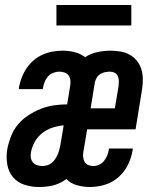

<svg xmlns="http://www.w3.org/2000/svg" viewBox="-20 -741 640 769"><path d="M136 8Q106 8 78 -1Q50 -10 32 -31.5Q14 -53 9 -83Q4 -113 9 -143Q14 -169 24 -195Q34 -221 52 -242.5Q70 -264 94 -279.5Q118 -295 143.5 -305Q169 -315 195.5 -319Q222 -323 249 -323L261 -397Q263 -408 262 -419Q261 -430 255 -438.5Q249 -447 238.5 -450.5Q228 -454 217 -454Q205 -454 192.5 -449Q180 -444 171.5 -434Q163 -424 158.5 -412Q154 -400 152 -388Q151 -387 151 -386Q151 -385 151 -384H55Q56 -386 56 -388Q56 -390 56 -392Q60 -412 67.5 -431.5Q75 -451 87 -468.5Q99 -486 115.5 -500Q132 -514 151.5 -522.5Q171 -531 191 -534.5Q211 -538 231 -538Q256 -538 279.5 -532Q303 -526 321 -512Q344 -527 370.5 -532.5Q397 -538 423 -538Q444 -538 463.5 -534.5Q483 -531 500 -521.5Q517 -512 529 -496.5Q541 -481 546.5 -462.5Q552 -444 552 -423.5Q552 -403 549 -383L523 -223H329L314 -133Q312 -123 313 -112Q314 -101 319 -92.5Q324 -84 333.5 -80Q343 -76 354 -76Q366 -76 377.5 -81.5Q389 -87 397 -97Q405 -107 409.5 -118.5Q414 -130 416 -142Q416 -143 416 -144Q416 -145 416 -146H512Q512 -144 511.5 -142Q511 -140 511 -138Q506 -108 492 -80Q478 -52 454 -31Q430 -10 400 -1Q370 8 340 8Q314 8 288.5 1Q263 -6 246 -24Q234 -15 220.5 -8.5Q207 -2 193 1.5Q179 5 164.5 6.5Q150 8 136 8ZM343 -307H440L455 -397Q456 -407 456 -417Q456 -427 452 -436Q448 -445 439.5 -449.5Q431 -454 421 -454Q411 -454 401 -452Q391 -450 382 -444.5Q373 -439 367.5 -430Q362 -421 360 -411ZM150 -76Q159 -76 169 -79Q179 -82 187 -88.5Q195 -95 201 -104Q207 -113 211 -122.5Q215 -132 217.5 -141.5Q220 -151 222 -161L235 -239Q213 -237 191 -230Q169 -223 150 -208.5Q131 -194 119.5 -173.5Q108 -153 104 -131Q102 -120 103.5 -109.5Q105 -99 111.5 -91Q118 -83 128.5 -79.5Q139 -76 150 -76ZM506 -639H206V-721H506Z"/></svg>

Font: Iosevka Slab MdExObl
Style: Regular
Weight: 500
Width: 7
Italic angle: -9°
Monospace: yes
Designer: Belleve Invis
Foundry: Belleve Invis
Version: Version 11.1.1; ttfautohint (v1.8.3)